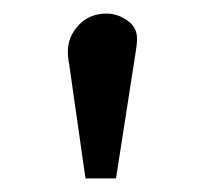

<svg xmlns="http://www.w3.org/2000/svg" viewBox="-20 -802 304 283"><path d="M106 -539 82 -707Q81 -712 80.5 -717Q80 -722 80 -726Q80 -748 96 -765Q112 -782 137 -782Q153 -782 167.5 -772Q182 -762 182 -745Q182 -736 179 -719L151 -539Z"/></svg>

Font: Literata 7pt
Style: Regular
Weight: 400
Designer: Latin by Veronika Burian and Jose Scaglione. Greek by Irene Vlachou. Cyrillic by Vera Evstafieva.
Foundry: TypeTogether
Version: Version 3.002